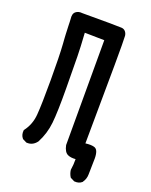

<svg xmlns="http://www.w3.org/2000/svg" viewBox="-161 -836 821 1047"><g transform="rotate(20 250.0 -312.0)"><path d="M400.9 126 381.3 116.2 378.9 114.7 377.4 112.8Q366.7 95.2 364.3 75.2V73.7V72.8Q369.1 43.5 368.7 10.7Q340.3 12.7 323.7 4.9Q301.8 -4.9 293.9 -43.9V-44.9V-45.9V-652.3L180.2 -654.3Q183.1 -610.4 184.6 -577.1Q186 -543.9 186.5 -520.5Q187.5 -471.7 188.5 -334Q189.5 -195.8 182.6 -132.8Q179.2 -100.6 169.9 -70.1Q160.6 -39.6 145.5 -11.2L145 -10.3L144.5 -9.8Q121.6 20 87.4 17.6H85.4L83.5 16.6L64 6.8L62 5.9L61 4.4Q46.4 -12.2 48.8 -39.1L49.3 -41.5L50.8 -43.9Q84.5 -88.4 88.9 -146.5Q93.8 -206.5 93.8 -346.7Q93.8 -486.8 88.9 -557.6Q88.4 -566.4 87.6 -575.2Q86.9 -584 86.4 -592.8Q85.9 -601.6 85.4 -610.4Q85 -619.1 84.7 -627.9Q84.5 -636.7 84 -645.5Q83.5 -654.3 83.3 -663.1Q83 -671.9 82.8 -680.7Q82.5 -689.5 82 -698.2Q80.1 -712.4 82.5 -723.1Q85 -733.9 93.3 -740.7Q107.9 -752.9 131.3 -750Q237.3 -750 293 -749.8Q348.6 -749.5 359.4 -748.5Q373 -747.6 381.6 -738Q390.1 -728.5 392.1 -713.9Q394 -689.5 393.3 -543.9Q392.6 -398.4 389.6 -88.4Q420.9 -92.3 439 -87.4Q453.6 -84 459.7 -68.4Q465.8 -52.7 465.8 -28.3L463.9 64.5Q463.9 90.8 448.2 112.8L447.8 114.3L446.8 114.7Q430.2 129.4 404.3 127H402.3Z"/></g></svg>

Font: NaikaiFont
Style: Bold
Weight: 700
Version: Version 1.89